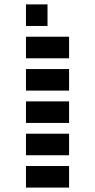

<svg xmlns="http://www.w3.org/2000/svg" viewBox="-20 -850 431 870"><path d="M97.7 -585.9V-683.6H293V-585.9ZM195.3 -732.4H97.7V-830.1H195.3ZM97.7 0V-97.7H293V0ZM97.7 -146.5V-244.1H293V-146.5ZM97.7 -293V-390.6H293V-293ZM97.7 -439.5V-537.1H293V-439.5Z"/></svg>

Font: Trigram
Style: Regular
Weight: 400
Designer: GGBotNet
Foundry: GGBotNet
Version: 1.05